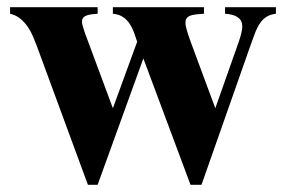

<svg xmlns="http://www.w3.org/2000/svg" viewBox="-20 -494 791 529"><path d="M740.2 -456.1V-474.1H600.1V-456.1Q620.6 -454.6 631.3 -448.7Q642.1 -442.9 645.5 -433.3Q648.9 -423.8 646.5 -410.2Q644 -396.5 638.2 -379.9L573.2 -195.8L503.9 -382.8Q495.6 -405.8 492.4 -419.7Q489.3 -433.6 492.9 -441.4Q496.6 -449.2 508.3 -452.1Q520 -455.1 542 -456.1V-474.1H291V-456.1Q308.1 -454.6 319.3 -446.8Q330.6 -439 337.6 -428Q344.7 -417 349.4 -404.1Q354 -391.1 357.9 -378.9L291 -195.8L214.8 -400.9Q209.5 -416 207 -426Q204.6 -436 207.5 -442.4Q210.4 -448.7 220.2 -451.9Q230 -455.1 249 -456.1V-474.1H7.8V-456.1Q24.4 -452.1 36.1 -442.4Q47.9 -432.6 56.4 -420.2Q64.9 -407.7 70.8 -393.8Q76.7 -379.9 81.1 -368.2L222.2 15.1H249L375 -333L504.9 15.1H535.2L668 -362.8Q675.8 -384.8 682.1 -401.6Q688.5 -418.5 696.3 -429.9Q704.1 -441.4 714.4 -447.8Q724.6 -454.1 740.2 -456.1Z"/></svg>

Font: Galatia SIL
Style: Bold
Weight: 700
Designer: Development by SIL's NRSI team
Version: Version 2.1